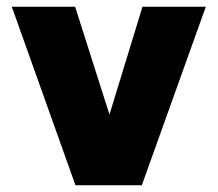

<svg xmlns="http://www.w3.org/2000/svg" viewBox="-20 -550 646 570"><path d="M204 0 15 -530H203L305 -210L403 -530H591L401 0Z"/></svg>

Font: Be Vietnam Pro Black
Style: Regular
Weight: 900
Designer: Lam Bao, Tony Le, Vietanh Nguyen
Foundry: Yellow Type Foundry
Version: Version 1.002; ttfautohint (v1.8.3)